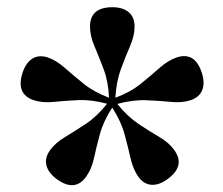

<svg xmlns="http://www.w3.org/2000/svg" viewBox="-20 -790 634 545"><path d="M224.5 -288.5Q193 -244 141 -281.5Q117 -299.5 111.8 -320.8Q106.5 -342 122 -363.5Q137.5 -385 164.8 -401.2Q192 -417.5 223.8 -438.5Q255.5 -459.5 284 -495.5Q240 -507.5 202 -505.8Q164 -504 132.5 -500.8Q101 -497.5 76 -505.5Q24.5 -522.5 44 -583.5Q53.5 -612 71.8 -623.5Q90 -635 115.5 -627Q140 -618.5 163.8 -597.5Q187.5 -576.5 217.2 -552.5Q247 -528.5 289.5 -512.5Q287.5 -558.5 274 -594.2Q260.5 -630 248 -659.2Q235.5 -688.5 235.5 -714.5Q235.5 -769.5 299 -769.5Q328.5 -769.5 345.2 -755.5Q362 -741.5 362 -714.5Q362 -688.5 349.2 -659.2Q336.5 -630 323.2 -594Q310 -558 307.5 -512.5Q350.5 -528.5 380 -552.5Q409.5 -576.5 433.2 -597.5Q457 -618.5 481.5 -627Q533.5 -644 553 -583Q562 -554.5 554 -534.2Q546 -514 521 -505.5Q496 -497.5 464.5 -500.8Q433 -504 395 -505.5Q357 -507 313 -495Q341.5 -459.5 373.2 -438.2Q405 -417 432.5 -401Q460 -385 475 -363.5Q507 -319 455.5 -281.5Q431.5 -264 409.8 -265.5Q388 -267 372.5 -288.5Q357.5 -310 350.5 -341.2Q343.5 -372.5 333.5 -409.2Q323.5 -446 298.5 -484.5Q273.5 -446 263.5 -409.2Q253.5 -372.5 246.8 -341.2Q240 -310 224.5 -288.5Z"/></svg>

Font: Fraunces 72pt Soft SemiBold
Style: Regular
Weight: 600
Version: Version 1.000;[b76b70a41]